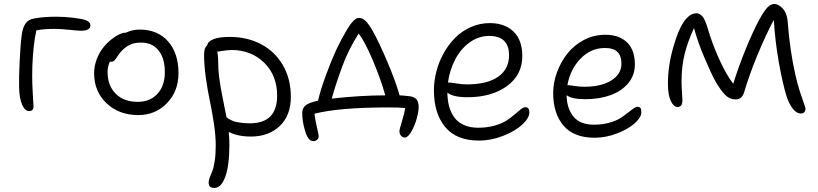

<svg xmlns="http://www.w3.org/2000/svg" viewBox="-20 -614 4072 956"><path d="M125 -61Q104 -61 90.3 -92.3Q76.7 -123.5 75.2 -175.8Q73.7 -224.6 77.9 -310.1Q82 -395.5 87.9 -437Q92.3 -475.6 106.7 -496.3Q121.1 -517.1 149.9 -522Q196.3 -530.8 261.2 -530.8Q301.3 -530.8 344.7 -525.6Q388.2 -520.5 408.2 -513.2Q430.2 -503.9 430.2 -487.8Q430.2 -460.9 381.8 -460.9Q370.1 -460.9 325.7 -465.6Q281.2 -470.2 250 -470.2Q198.2 -470.2 161.1 -462.9Q145.5 -393.6 141.1 -286.1Q139.6 -233.9 140.9 -196Q142.1 -158.2 144.5 -122.3Q147 -86.4 147 -85Q147 -61 125 -61Z M668.5 -41Q572.8 -41 510.7 -99.6Q448.7 -158.2 448.7 -249Q448.7 -284.7 461.2 -317.9Q473.6 -351.1 492.2 -374.8Q510.7 -398.4 532.7 -416.3Q554.7 -434.1 574 -442.9Q593.3 -451.7 606.4 -451.2Q640.1 -466.8 674.8 -466.8Q764.6 -466.8 816.7 -408.2Q868.7 -349.6 868.7 -249Q868.7 -159.7 811.3 -100.3Q753.9 -41 668.5 -41ZM515.6 -255.9Q515.6 -187.5 556.2 -147.2Q596.7 -106.9 665.5 -106.9Q727.5 -106.9 764.2 -147.2Q800.8 -187.5 800.8 -254.9Q800.8 -323.7 769.5 -362.8Q738.3 -401.9 682.6 -401.9Q650.9 -401.9 629.4 -392.3Q607.9 -382.8 587.9 -362.8Q575.7 -350.6 565.9 -335Q556.2 -319.3 549.8 -313Q543.5 -306.6 531.7 -306.2Q529.8 -307.1 526.9 -307.1Q515.6 -282.2 515.6 -255.9Z M1229 65.9Q1164.1 65.9 1119.1 43Q1122.1 74.7 1122.1 106.9Q1122.1 210 1101.8 265.9Q1081.5 321.8 1047.9 321.8Q1032.7 321.8 1025.9 315.7Q1019 309.6 1019 293.9Q1019 283.7 1024.4 269.3Q1029.8 254.9 1036.6 239.3Q1043.5 223.6 1048.8 189.5Q1054.2 155.3 1054.2 110.8Q1054.2 63.5 1045.2 2Q1036.1 -59.6 1025.1 -110.4Q1014.2 -161.1 1005.1 -225.3Q996.1 -289.6 996.1 -341.8Q996.1 -376.5 1011.2 -387.2Q1014.2 -406.7 1041.7 -418.5Q1069.3 -430.2 1124 -430.2Q1210.9 -430.2 1279.8 -394Q1348.6 -357.9 1388.4 -289.6Q1428.2 -221.2 1428.2 -131.8Q1428.2 -39.1 1373 13.4Q1317.9 65.9 1229 65.9ZM1065.9 -319.8Q1065.9 -271 1071.8 -225.3Q1077.6 -179.7 1091.3 -113.3Q1105 -46.9 1107.9 -29.8Q1116.7 -23.4 1118.9 -22Q1121.1 -20.5 1132.8 -14.9Q1144.5 -9.3 1154.5 -7.1Q1164.6 -4.9 1183.1 -2.4Q1201.7 0 1224.1 0Q1359.9 0 1359.9 -138.2Q1359.9 -238.8 1295.2 -302Q1230.5 -365.2 1130.9 -365.2Q1115.7 -365.2 1062 -356.9Q1065.9 -334.5 1065.9 -319.8Z M1995.6 70.8Q1983.4 70.8 1976.1 61Q1968.8 51.3 1968.8 38.1Q1968.8 30.8 1981 -8.5Q1993.2 -47.9 1997.6 -76.2Q1965.8 -79.1 1915.5 -79.1Q1668.9 -79.1 1545.9 -47.9Q1548.3 -22.9 1557.6 17.6Q1566.9 58.1 1566.9 64Q1566.9 73.7 1559.6 81.3Q1552.2 88.9 1540.5 88.9Q1513.7 88.9 1498.5 36.1Q1484.9 -9.3 1484.9 -51.8Q1484.9 -72.8 1497.8 -85.7Q1510.7 -98.6 1540.5 -106.9Q1547.4 -109.4 1563.5 -112.8Q1576.7 -168.5 1602.3 -238.3Q1627.9 -308.1 1653.8 -365.2Q1670.9 -399.9 1681.6 -420.4Q1692.4 -440.9 1709.2 -469Q1726.1 -497.1 1740.7 -511Q1755.4 -524.9 1767.6 -524.9Q1785.2 -524.9 1801.3 -508.8Q1817.4 -492.7 1837.9 -456.1Q1868.2 -401.9 1908.4 -307.1Q1948.7 -212.4 1969.7 -139.2Q1981 -139.2 2019.5 -134.8Q2043.5 -131.8 2054 -119.1Q2064.5 -106.4 2064.5 -80.1Q2064.5 -58.1 2054.7 -22.9Q2044.9 12.2 2028.1 41.5Q2011.2 70.8 1995.6 70.8ZM1684.6 -284.2Q1650.9 -192.9 1631.8 -123Q1773.4 -139.2 1898.4 -139.2Q1875.5 -221.7 1835 -316.7Q1794.4 -411.6 1765.6 -446.8Q1714.8 -366.7 1684.6 -284.2Z M2364.7 85.9Q2252.4 85.9 2196.5 18.3Q2140.6 -49.3 2140.6 -164.1Q2140.6 -211.4 2153.1 -259.3Q2165.5 -307.1 2189.7 -350.1Q2213.9 -393.1 2246.8 -426.3Q2279.8 -459.5 2324.5 -479.2Q2369.1 -499 2418.5 -499Q2493.2 -499 2536.9 -456.8Q2580.6 -414.6 2580.6 -335Q2580.6 -240.7 2504.2 -185.3Q2427.7 -129.9 2307.6 -129.9Q2235.4 -129.9 2207.5 -152.8Q2208 -114.7 2216.3 -84.2Q2224.6 -53.7 2242.2 -29.3Q2259.8 -4.9 2290 8.5Q2320.3 22 2360.8 22Q2405.3 22 2442.6 11.5Q2480 1 2502.7 -14.2Q2525.4 -29.3 2542.5 -44.2Q2559.6 -59.1 2572.8 -69.6Q2585.9 -80.1 2595.7 -80.1Q2615.7 -80.1 2615.7 -54.2Q2615.7 -26.4 2580.6 6.1Q2545.4 38.6 2485.6 62.3Q2425.8 85.9 2364.7 85.9ZM2217.8 -203.1Q2225.1 -203.1 2252.4 -198.5Q2279.8 -193.8 2303.7 -193.8Q2406.2 -193.8 2460.4 -231.9Q2514.6 -270 2514.6 -338.9Q2514.6 -435.1 2415.5 -435.1Q2363.3 -435.1 2318.8 -403.1Q2274.4 -371.1 2246.8 -318.6Q2219.2 -266.1 2210.4 -203.1Z M2940.4 71.8Q2837.4 71.8 2785.9 11.5Q2734.4 -48.8 2734.4 -150.9Q2734.4 -201.7 2752.9 -252.9Q2771.5 -304.2 2804.2 -346.2Q2836.9 -388.2 2886.7 -414.6Q2936.5 -440.9 2994.1 -440.9Q3062.5 -440.9 3101.8 -403.3Q3141.1 -365.7 3141.1 -293Q3141.1 -240.2 3108.9 -200.7Q3076.7 -161.1 3021 -140.6Q2965.3 -120.1 2894.5 -120.1Q2826.2 -120.1 2801.3 -140.1Q2802.2 -74.2 2835.2 -33.7Q2868.2 6.8 2937.5 6.8Q2977.5 6.8 3011.2 -2.2Q3044.9 -11.2 3066.2 -24.4Q3087.4 -37.6 3103.8 -50.8Q3120.1 -64 3132.8 -73Q3145.5 -82 3154.3 -82Q3165 -82 3169.2 -75.7Q3173.3 -69.3 3173.3 -54.2Q3173.3 -29.8 3140.4 -0.2Q3107.4 29.3 3052 50.5Q2996.6 71.8 2940.4 71.8ZM2811.5 -189.9Q2815.9 -189.9 2840.3 -186Q2864.7 -182.1 2890.1 -182.1Q2974.1 -182.1 3024.2 -213.6Q3074.2 -245.1 3074.2 -296.9Q3074.2 -335.9 3054.4 -355.5Q3034.7 -375 2991.2 -375Q2921.9 -375 2870.6 -322Q2819.3 -269 2805.2 -189.9Z M3354 -81.1Q3334.5 -81.1 3320.1 -111.1Q3305.7 -141.1 3305.7 -196.8Q3305.7 -288.1 3333 -380.9Q3379.9 -547.9 3448.7 -547.9Q3458 -547.9 3466.3 -542.2Q3474.6 -536.6 3480 -529.3Q3485.4 -522 3491.2 -508.5Q3497.1 -495.1 3500 -485.8Q3502.9 -476.6 3507.6 -460.7Q3512.2 -444.8 3514.6 -438Q3536.1 -373 3566.7 -307.1Q3597.2 -241.2 3630.9 -196.8Q3657.7 -283.2 3694.3 -372.8Q3731 -462.4 3762.7 -520Q3785.2 -560.5 3801.5 -577.4Q3817.9 -594.2 3835 -594.2Q3852.5 -594.2 3870.6 -578.1Q3898.4 -554.2 3901.9 -505.9Q3913.1 -361.3 3939.9 -243.2Q3949.7 -199.2 3962.6 -158.7Q3975.6 -118.2 3983.2 -97.9Q3990.7 -77.6 3990.7 -73.2Q3990.7 -62.5 3984.9 -55.7Q3979 -48.8 3967.8 -48.8Q3946.8 -48.8 3928.2 -71.8Q3909.7 -94.7 3897 -132.8Q3876.5 -198.7 3857.9 -303.7Q3839.4 -408.7 3833 -515.1Q3791.5 -437.5 3751 -338.9Q3710.4 -240.2 3685.5 -155.8Q3675.3 -119.1 3642.6 -119.1Q3612.8 -119.1 3590.8 -141.4Q3568.8 -163.6 3543 -208Q3521.5 -246.6 3487.8 -325.9Q3454.1 -405.3 3435.5 -474.1Q3404.3 -406.7 3388.9 -345Q3373.5 -283.2 3373.5 -209Q3373.5 -184.1 3375.7 -152.3Q3377.9 -120.6 3377.9 -115.2Q3377.9 -81.1 3354 -81.1Z"/></svg>

Font: Shantell Sans Irregular Bouncy
Style: Regular
Weight: 300
Designer: Stephen Nixon, Anya Danilova, Shantell Martin
Foundry: Arrow Type
Version: Version 1.006;[9816181b4]